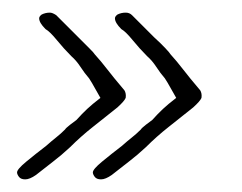

<svg xmlns="http://www.w3.org/2000/svg" viewBox="-20 -290 383 304"><path d="M140 -6Q133 -6 130 -10Q127 -14 127 -17Q127 -22 141.5 -34Q156 -46 173 -59Q182 -67 189 -72.5Q196 -78 203 -85Q204 -87 211 -92.5Q218 -98 221 -100Q230 -110 238 -117.5Q246 -125 259 -135Q256 -140 250.5 -150Q245 -160 241 -166Q234 -174 227.5 -184Q221 -194 213 -201Q201 -213 190 -226.5Q179 -240 172 -244Q162 -254 162 -261Q162 -264 166 -267Q172 -270 179 -270Q185 -270 189 -266L224 -231Q235 -221 242 -213.5Q249 -206 250 -204Q260 -193 270 -180Q280 -167 297 -147Q300 -142 299 -135Q297 -130 286 -120Q266 -104 247 -89Q228 -74 211 -57Q197 -44 184.5 -34.5Q172 -25 157 -13Q147 -6 140 -6ZM20 -6Q13 -6 10 -10Q7 -14 7 -17Q7 -22 21.5 -34Q36 -46 53 -59Q62 -67 69 -72.5Q76 -78 83 -85Q84 -87 91 -92.5Q98 -98 101 -100Q110 -110 118 -117.5Q126 -125 139 -135Q136 -140 130.5 -150Q125 -160 121 -166Q114 -174 107.5 -184Q101 -194 93 -201Q81 -213 70 -226.5Q59 -240 52 -244Q42 -254 42 -261Q42 -264 46 -267Q52 -270 59 -270Q63 -270 69 -266L104 -231Q114 -221 121.5 -213.5Q129 -206 130 -204Q140 -193 150 -180Q160 -167 177 -147Q180 -142 179 -135Q177 -130 166 -120Q146 -104 127 -89Q108 -74 91 -57Q77 -44 64.5 -34.5Q52 -25 37 -13Q27 -6 20 -6Z"/></svg>

Font: Square Peg
Style: Regular
Weight: 400
Designer: Robert E. Leuschke
Foundry: Robert E. Leuschke
Version: Version 1.010; ttfautohint (v1.8.4.7-5d5b)